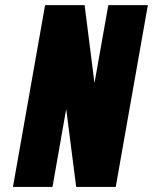

<svg xmlns="http://www.w3.org/2000/svg" viewBox="-20 -739 604 759"><path d="M187.5 0H31.2L158.2 -718.8H314.5L353.5 -410.6L408.2 -718.8H564.5L437.5 0H281.2L241.7 -308.1Z"/></svg>

Font: Signwood
Style: Italic
Weight: 400
Italic angle: -10°
Designer: GGBotNet
Foundry: GGBotNet
Version: 0.95